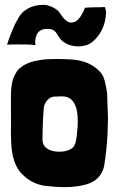

<svg xmlns="http://www.w3.org/2000/svg" viewBox="-20 -758 488 791"><path d="M245 13C281 13 317 9 349 -3C384 -17 402 -43 409 -74C416 -116 421 -165 423 -206C424 -231 424 -253 425 -272C420 -378 424 -360 418 -395C415 -412 411 -428 406 -441C395 -468 359 -492 334 -501C315 -508 294 -512 273 -513C256 -514 236 -515 215 -515C189 -515 163 -514 148 -511C132 -508 117 -506 104 -501C79 -492 55 -477 45 -456C31 -435 25 -403 25 -361C26 -231 25 -222 25 -212C25 -199 26 -186 26 -173C28 -115 42 -66 75 -37C98 -14 127 1 161 7C187 10 216 13 245 13ZM224 -133C184 -133 155 -150 155 -183C155 -213 157 -285 161 -318C165 -338 183 -360 204 -360C215 -360 225 -361 234 -361C247 -361 258 -359 267 -353C281 -344 290 -328 295 -310C300 -290 301 -265 300 -241C295 -189 296 -155 270 -143C258 -136 241 -133 224 -133ZM302 -567C321 -567 343 -571 360 -585C397 -615 413 -657 416 -695C416 -699 417 -702 417 -705C417 -716 414 -724 412 -729C397 -728 384 -728 371 -728C358 -728 344 -727 330 -726C325 -711 313 -689 303 -679C296 -672 289 -665 271 -665C256 -665 239 -685 231 -698C217 -722 194 -731 172 -737C166 -738 161 -738 155 -738C135 -738 115 -733 99 -725C72 -710 63 -698 51 -675C39 -657 15 -595 9 -574C26 -575 43 -575 58 -575C82 -575 106 -575 126 -572C126 -575 125 -578 125 -581C125 -634 156 -639 175 -639C192 -639 205 -636 216 -616C222 -606 229 -595 238 -588C256 -574 278 -567 302 -567Z"/></svg>

Font: Londrina Solid CC
Style: CC
Weight: 400
Designer: Marcelo Magalhaes
Foundry: Tipos Pereira
Version: Version 1.003;FEAKit 1.0